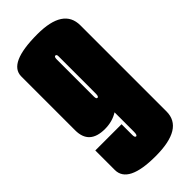

<svg xmlns="http://www.w3.org/2000/svg" viewBox="-223 -724 776 776"><g transform="rotate(-45 165.0 -336.5)"><path d="M163 6.5Q7 6.5 7 -71V-182.5H157V-121Q157 -106 164 -106Q171 -106 171 -125.5V-236.5Q138.5 -216 96 -216Q7 -216 7 -297.5V-605.5Q7 -680.5 173.5 -680.5Q322 -680.5 322 -582.5V-90.5Q322 6.5 163 6.5ZM171 -377.5V-557Q171 -568 164 -568Q157 -568 157 -553V-340.5Q157 -326.5 163.8 -326.5Q170.5 -326.5 170.8 -341Q171 -355.5 171 -377.5Z"/></g></svg>

Font: Anybody UltraCondensed ExtraBold
Style: Regular
Weight: 800
Width: 1
Designer: Tyler Finck
Foundry: Etcetera Type Company
Version: Version 1.010; ttfautohint (v1.8.3) -l 8 -r 50 -G 200 -x 14 